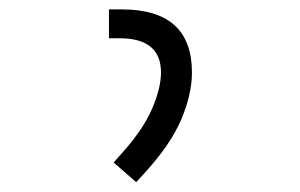

<svg xmlns="http://www.w3.org/2000/svg" viewBox="-20 -713 626 400"><path d="M263.7 -333.5 216.8 -374.5 235.4 -395.5Q278.3 -443.4 296.9 -486.6Q315.4 -529.8 315.4 -562Q315.4 -633.3 229 -633.3H207V-693.4H233.9Q379.9 -693.4 379.9 -562Q379.9 -517.1 357.7 -464.4Q335.4 -411.6 280.8 -352.1Z"/></svg>

Font: Cascadia Code NF Light
Style: Regular
Weight: 300
Monospace: yes
Designer: Aaron Bell
Foundry: Saja Typeworks
Version: Version 2404.023; ttfautohint (v1.8.4)